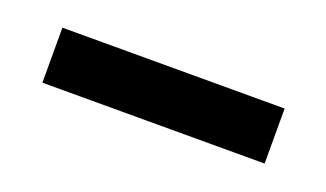

<svg xmlns="http://www.w3.org/2000/svg" viewBox="-28 -500 418 246"><g transform="rotate(20 181.5 -377.5)"><path d="M30 -340V-415H333V-340Z"/></g></svg>

Font: Big Shoulders
Style: Regular
Weight: 400
Designer: Patric King
Foundry: XO Type Co
Version: Version 2.002